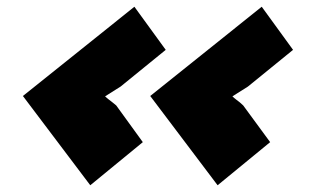

<svg xmlns="http://www.w3.org/2000/svg" viewBox="-20 -540 917 570"><path d="M782 -118 626 10 426 -255 757 -520 850 -392 716 -283 670 -254Q675 -249 681 -244.5Q687 -240 692 -236Q697 -232 702 -227ZM404 -118 248 10 48 -255 379 -520 472 -392 338 -283 292 -254Q297 -249 303 -244.5Q309 -240 314 -236Q319 -232 325 -227Z"/></svg>

Font: TypoPRO Sinkin Sans
Style: 900 X Black Italic
Weight: 950
Italic angle: -112°
Designer: Keith Bates
Foundry: K-Type
Version: Sinkin Sans (version 1.0)  by Keith Bates   •   © 2014   www